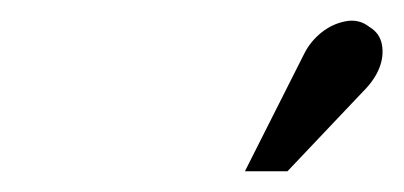

<svg xmlns="http://www.w3.org/2000/svg" viewBox="-20 -765 389 185"><path d="M330 -677Q341 -688 345.5 -699.5Q350 -711 348 -722Q346 -733 336 -739Q326 -747 313 -744.5Q300 -742 289.5 -733.5Q279 -725 273 -713L216 -600H257Z"/></svg>

Font: Advent Pro SemiBold
Style: Italic
Weight: 600
Italic angle: -12°
Version: Version 3.000